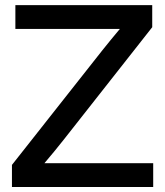

<svg xmlns="http://www.w3.org/2000/svg" viewBox="-20 -748 660 768"><path d="M27.8 0V-88.4L388.7 -545.9Q405.8 -567.4 423.6 -589.1Q441.4 -610.8 459.5 -632.3H41.5V-727.5H588.9V-639.2L235.4 -189.9Q216.8 -166.5 197.3 -142.6Q177.7 -118.7 157.7 -95.2H592.8V0Z"/></svg>

Font: Inter Display Medium
Style: Regular
Weight: 500
Designer: Rasmus Andersson
Foundry: rsms
Version: Version 4.001;git-9221beed3